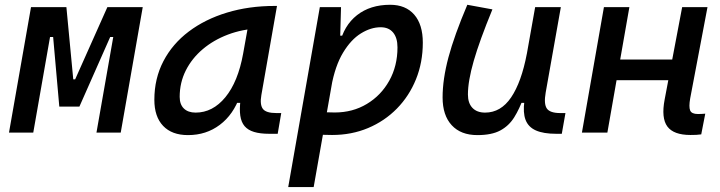

<svg xmlns="http://www.w3.org/2000/svg" viewBox="-20 -547 2970 792"><path d="M249.5 -107.4 284.2 -219.7H290L422.9 -517.6H484.4L462.9 -394.5H434.6L307.6 -107.4ZM17.1 0 107.9 -517.6H208L117.2 0ZM224.6 -107.4 199.2 -394.5H170.9L192.4 -517.6H253.9L282.2 -219.7H286.1L275.9 -107.4ZM377.9 0 468.8 -517.6H568.8L478 0Z M755.4 10.3Q689 10.3 652.8 -27.8Q616.7 -65.9 616.7 -135.3Q616.7 -223.1 654.1 -294.7Q691.4 -366.2 758.8 -417Q826.2 -467.8 916.5 -495.1Q1006.8 -522.5 1112.8 -522.5H1122.6L1058.1 -154.8Q1051.3 -115.7 1064.2 -98.1Q1077.1 -80.6 1120.1 -80.6H1140.1L1125.5 4.9H1090.8Q1053.2 4.9 1028.1 -2.7Q1002.9 -10.3 989 -26.6Q975.1 -43 971.2 -69.8Q967.3 -96.7 972.2 -135.3L1000.5 -122.6H943.8L969.7 -150.9Q942.9 -74.2 886.7 -32Q830.6 10.3 755.4 10.3ZM787.1 -82.5Q857.4 -82.5 909.7 -146Q961.9 -209.5 982.9 -325.7L1008.3 -467.3L1047.9 -429.7Q979.5 -426.8 920.2 -404.3Q860.8 -381.8 816.2 -344Q771.5 -306.2 746.3 -256.1Q721.2 -206.1 721.2 -147.5Q721.2 -116.2 738.5 -99.4Q755.9 -82.5 787.1 -82.5Z M1273.9 224.6H1168.9L1299.3 -517.6H1386.7L1383.3 -395ZM1350.1 9.8Q1314.5 9.8 1279.3 7.1Q1244.1 4.4 1208.5 -0.5L1257.3 -95.2Q1289.1 -83 1360.8 -83Q1434.6 -83 1493.2 -118.2Q1551.8 -153.3 1585.7 -214.1Q1619.6 -274.9 1619.6 -351.6Q1619.6 -391.1 1601.6 -412.8Q1583.5 -434.6 1550.3 -434.6Q1509.8 -434.6 1468.8 -409.2Q1427.7 -383.8 1395 -329.6Q1362.3 -275.4 1346.7 -189.5L1365.7 -399.9H1408.2L1380.4 -362.8Q1397.9 -441.4 1452.6 -484.4Q1507.3 -527.3 1589.4 -527.3Q1653.3 -527.3 1688.7 -486.6Q1724.1 -445.8 1724.1 -371.1Q1724.1 -289.6 1696 -220.2Q1668 -150.9 1617.2 -99.1Q1566.4 -47.4 1498.3 -18.8Q1430.2 9.8 1350.1 9.8Z M1949.2 10.3Q1880.9 10.3 1843.3 -30.5Q1805.7 -71.3 1805.7 -145Q1805.7 -219.7 1829.8 -310.3Q1854 -400.9 1907.7 -527.3L2011.2 -508.3Q1958 -378.9 1934.1 -295.7Q1910.2 -212.4 1910.2 -157.2Q1910.2 -121.6 1928.7 -102.1Q1947.3 -82.5 1981 -82.5Q2045.9 -82.5 2088.4 -145.3Q2130.9 -208 2153.3 -325.7L2144.5 -122.6H2112.3L2140.1 -146Q2123 -98.1 2101.1 -63Q2079.1 -27.8 2043.7 -8.8Q2008.3 10.3 1949.2 10.3ZM2274.4 4.9Q2221.7 4.9 2190.4 -9Q2159.2 -22.9 2147.9 -52.7Q2136.7 -82.5 2143.1 -129.9L2137.2 -234.9L2187.5 -517.6H2293.5L2231 -165.5Q2222.7 -118.7 2235.6 -99.6Q2248.5 -80.6 2291.5 -80.6H2312.5L2297.4 4.9Z M2380.4 0 2471.2 -517.6H2576.2L2485.4 0ZM2448.7 -216.3 2463.4 -301.3H2839.8L2825.2 -216.3ZM2828.1 9.8Q2758.8 9.8 2732.9 -25.1Q2707 -60.1 2721.7 -136.7L2793.9 -517.6H2898.4L2827.1 -141.6Q2820.8 -106 2826.9 -91.3Q2833 -76.7 2858.9 -76.7Q2872.6 -76.7 2889.2 -78.1L2872.6 7.3Q2863.3 8.8 2852.3 9.3Q2841.3 9.8 2828.1 9.8Z"/></svg>

Font: Cascadia Mono NF
Style: Italic
Weight: 400
Italic angle: -10°
Monospace: yes
Designer: Aaron Bell
Foundry: Saja Typeworks
Version: Version 2404.023